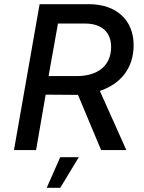

<svg xmlns="http://www.w3.org/2000/svg" viewBox="-20 -720 692 921"><path d="M47 0H153L199 -266L332 -265H354L465 0H586L459 -284C558 -317 621 -392 621 -504C621 -621 541 -700 406 -700H170ZM204 181H269L358 34H269ZM213 -355 258 -607H389C469 -607 513 -564 513 -495C513 -406 451 -354 344 -355Z"/></svg>

Font: Fixel Display Medium
Style: Italic
Weight: 500
Italic angle: -10°
Designer: AlfaBravo + MacPaw
Foundry: Kyrylo Tkachov, Marchela Mozhyna, Serhii Makarenko, Maria Weinstein, Zakhar Kryvoshyya
Version: Version 1.210;Glyphs 3.2 (3217)